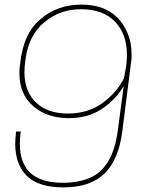

<svg xmlns="http://www.w3.org/2000/svg" viewBox="-20 -806 640 832"><path d="M330 -766Q240 -766 172.5 -710Q105 -654 91 -552L89 -537Q86 -518 86 -491Q86 -411 135.5 -362.5Q185 -314 274 -314Q359 -314 420.5 -357Q482 -400 517 -466L525 -510Q530 -537 530 -570Q530 -658 478.5 -712Q427 -766 330 -766ZM490 -237Q491 -240 491 -244L516 -433L508 -420Q472 -366 415 -330Q358 -294 278 -294Q185 -294 124.5 -345.5Q64 -397 64 -490Q64 -508 67 -528Q81 -664 158 -725Q229 -786 334 -786Q416 -786 468.5 -747Q521 -708 542 -636Q550 -606 550 -571V-552L510 -237Q494 -113 432.5 -53.5Q371 6 255 6Q146 6 96 -44Q46 -94 46 -182Q46 -204 49 -228L50 -236H70L69 -229Q66 -204 66 -182Q66 -14 252 -14Q317 -14 366.5 -34Q416 -54 447 -104Q478 -153 490 -237Z"/></svg>

Font: Tanohe Sans Thin
Style: Italic
Weight: 100
Designer: Village Type and Design LLC & Cristiano Sobral
Foundry: Cooper Hewitt Smithsonian Design Museum
Version: Version 1.00;September 29, 2021;FontCreator 13.0.0.2655 64-b